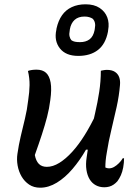

<svg xmlns="http://www.w3.org/2000/svg" viewBox="-20 -862 640 893"><path d="M110 -532Q118 -535 128 -536.5Q138 -538 150 -538Q178 -538 194 -523.5Q210 -509 215.5 -478Q221 -447 214 -397Q209 -357 199 -318.5Q189 -280 175 -237Q161 -194 142 -141Q147 -114 160.5 -100Q174 -86 198 -86Q226 -86 256 -104.5Q286 -123 316 -156Q346 -189 374 -234Q402 -279 427 -332L402 -166H380Q352 -117 317.5 -76.5Q283 -36 244.5 -12.5Q206 11 167 11Q137 11 115.5 -3.5Q94 -18 80.5 -41Q67 -64 62 -92Q57 -120 61 -146Q67 -188 76.5 -228.5Q86 -269 96 -310Q106 -351 111 -395Q117 -434 117.5 -466Q118 -498 110 -532ZM449 -533Q454 -534 458.5 -535Q463 -536 468 -536.5Q473 -537 477 -537Q501 -537 515 -527.5Q529 -518 534.5 -502.5Q540 -487 538 -466Q534 -417 522.5 -364.5Q511 -312 498 -258.5Q485 -205 477 -154Q473 -132 471.5 -115.5Q470 -99 470 -83Q474 -81 478.5 -80Q483 -79 487 -79Q499 -79 510.5 -85.5Q522 -92 533 -103Q544 -114 551 -126H557Q557 -115 556 -105Q555 -95 553 -83Q549 -62 542 -46.5Q535 -31 526 -19Q518 -10 508.5 -3.5Q499 3 488 6Q477 9 465 9Q443 9 425.5 -0.5Q408 -10 397 -28Q386 -46 382 -72Q378 -98 383 -130Q390 -184 400.5 -235.5Q411 -287 422.5 -336.5Q434 -386 441.5 -435Q449 -484 449 -533ZM378 -842Q418 -842 443.5 -825Q469 -808 479 -781Q489 -754 483 -722L482 -714Q471 -657 435.5 -629.5Q400 -602 344 -602Q286 -602 258.5 -637Q231 -672 242 -723L243 -730Q251 -766 268.5 -791Q286 -816 314 -829Q342 -842 378 -842ZM373 -785Q344 -785 327 -769.5Q310 -754 305 -726L304 -718Q301 -704 303.5 -693Q306 -682 312 -675Q319 -670 328.5 -668Q338 -666 352 -666Q379 -666 396.5 -679Q414 -692 420 -722L421 -729Q424 -744 421.5 -755.5Q419 -767 411 -775Q405 -779 395.5 -782Q386 -785 373 -785Z"/></svg>

Font: Rec Mono Duotone
Style: Italic
Weight: 400
Italic angle: -10°
Monospace: yes
Version: Version 1.085; ttfautohint (v1.8.4.7-5d5b)